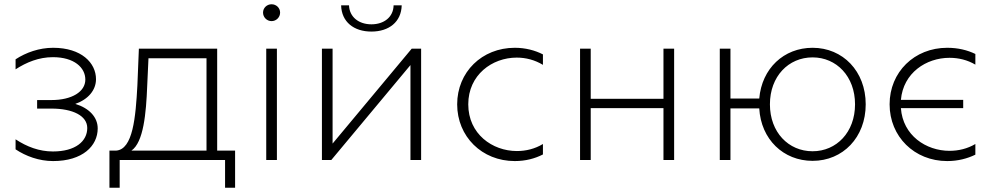

<svg xmlns="http://www.w3.org/2000/svg" viewBox="-20 -750 4669 900"><path d="M229 5C367 5 438 -66 438 -148C438 -201 398 -243 333 -263C393 -284 430 -327 430 -379C430 -455 362 -526 229 -526C164 -526 102 -504 53 -472V-425C104 -458 162 -482 228 -482C328 -482 380 -433 380 -377C380 -320 317 -281 221 -281H154V-241H221C322 -241 389 -207 389 -150C389 -88 334 -40 228 -40C164 -40 106 -62 53 -97V-50C101 -18 163 5 229 5Z M493 130H541V0H1035V130H1082V-44H998V-522H631L624 -350C616 -200 603 -49 524 -44H493ZM596 -44C653 -83 665 -219 670 -347L676 -477H948V-44Z M1228 0H1278V-522H1228ZM1253 -651C1275 -651 1293 -669 1293 -691C1293 -713 1275 -730 1253 -730C1231 -730 1213 -713 1213 -691C1213 -669 1231 -651 1253 -651Z M1489 0H1533L1904 -445V0H1954V-522H1910L1539 -77V-522H1489ZM1721 -602C1803 -602 1861 -647 1863 -725H1825C1824 -670 1780 -636 1721 -636C1662 -636 1618 -670 1616 -725H1579C1581 -647 1639 -602 1721 -602Z M2393 5C2444 5 2488 -7 2525 -26V-75C2487 -52 2445 -42 2403 -42C2288 -42 2175 -122 2175 -261C2175 -399 2287 -480 2402 -480C2445 -480 2487 -469 2525 -446V-495C2488 -514 2443 -526 2393 -526C2239 -526 2123 -412 2123 -261C2123 -110 2239 5 2393 5Z M2699 0H2749V-243H3090V0H3140V-522H3090V-287H2749V-522H2699Z M3354 0H3404V-242H3539C3547 -97 3652 4 3789 4C3931 4 4038 -106 4038 -261C4038 -416 3931 -526 3789 -526C3654 -526 3551 -429 3539 -288H3404V-522H3354ZM3789 -41C3676 -41 3589 -130 3589 -261C3589 -392 3676 -481 3789 -481C3901 -481 3988 -392 3988 -261C3988 -130 3901 -41 3789 -41Z M4420 5C4471 5 4515 -7 4552 -25V-75C4515 -53 4473 -43 4431 -43C4321 -43 4212 -115 4203 -243H4495V-282H4203C4214 -408 4321 -479 4431 -479C4473 -479 4515 -469 4552 -447V-497C4515 -515 4471 -526 4420 -526C4266 -526 4150 -412 4150 -261C4150 -110 4266 5 4420 5Z"/></svg>

Font: Chess Sans Light
Style: Regular
Weight: 300
Designer: Wolf Bōese
Foundry: Wolf Bōese
Version: Version 7.223;Glyphs 3.3 (3306)